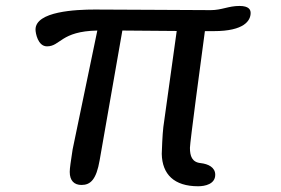

<svg xmlns="http://www.w3.org/2000/svg" viewBox="-20 -612 955 652"><path d="M216.8 -28.3C216.8 1.5 231.9 16.1 256.8 16.1C287.1 16.1 307.1 -2 318.4 -67.9L395.5 -508.3L580.1 -506.8L534.7 -180.7C531.7 -158.2 529.3 -95.2 529.3 -89.4C530.8 -20 571.3 20.5 652.8 20.5C676.3 20.5 710.9 13.2 710.9 -18.6C710.9 -43.9 687 -55.2 661.6 -58.1C631.8 -61 625 -82.5 625 -109.9C625 -127.9 662.1 -404.8 675.8 -506.3H706.1C810.1 -506.3 831.1 -542.5 831.1 -567.9C831.1 -579.1 825.2 -591.8 793 -591.8C755.9 -591.8 732.9 -577.6 695.8 -577.6C591.8 -577.6 419.9 -579.6 301.8 -579.6C238.8 -579.6 100.6 -573.7 100.6 -511.7C100.6 -500 108.4 -454.6 139.6 -454.6C185.5 -454.6 186 -505.9 310.5 -508.3L226.6 -104.5C220.2 -63 216.8 -40 216.8 -28.3Z"/></svg>

Font: Stoke
Style: Regular
Weight: 400
Designer: Nicole Fally
Foundry: Nicole Fally
Version: Version 1.002